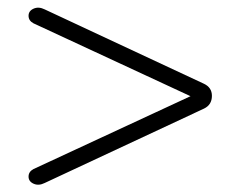

<svg xmlns="http://www.w3.org/2000/svg" viewBox="-20 -539 640 511"><path d="M99 -52Q83 -44 69.5 -50Q56 -56 56 -69Q56 -82 69 -89L515 -296V-270L69 -477Q56 -484 56 -497Q56 -510 69.5 -516Q83 -522 99 -514L523 -316Q544 -306 544 -284Q544 -260 523 -250Z"/></svg>

Font: Nunito VF Beta Light
Style: Regular
Weight: 300
Designer: Vernon Adams
Foundry: newtypography
Version: Version 3.001